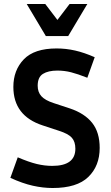

<svg xmlns="http://www.w3.org/2000/svg" viewBox="-20 -933 558 963"><path d="M242 -101Q358 -101 358 -187Q358 -222 340.5 -242Q323 -262 276 -277L194 -304Q47 -352 47 -497Q47 -581 99.5 -635.5Q152 -690 264 -690Q311 -690 357 -679.5Q403 -669 455 -646L418 -543Q370 -562 336.5 -570.5Q303 -579 268 -579Q222 -579 195.5 -562.5Q169 -546 169 -503Q169 -471 187.5 -450.5Q206 -430 249 -416L331 -389Q405 -364 442.5 -316.5Q480 -269 480 -191Q480 -101 423 -45.5Q366 10 244 10Q196 10 144.5 -1.5Q93 -13 32 -41L69 -144Q125 -120 164.5 -110.5Q204 -101 242 -101ZM418 -913 322 -752H210L114 -913H207L268 -833L329 -913Z"/></svg>

Font: Inria Sans
Style: Bold
Weight: 700
Designer: Black Foundry Team
Foundry: Black Foundry
Version: Version 1.2; ttfautohint (v1.8.3)